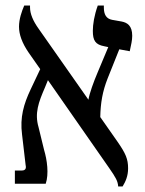

<svg xmlns="http://www.w3.org/2000/svg" viewBox="-20 -667 527 697"><path d="M34 0H146C158 -36 151 -86 140 -123L120 -205C105 -256 120 -296 143 -349L154 -376L377 -56C400 -23 408 -9 409 10H425C436 -8 445 -28 445 -56C445 -90 436 -110 407 -152L344 -242C345 -293 352 -335 371 -383L413 -488L451 -481C456 -505 460 -520 460 -537C460 -574 442 -585 421 -589L387 -595C366 -599 357 -614 357 -640V-647H335C322 -611 317 -578 317 -555C317 -520 326 -505 359 -499L373 -496L334 -403C320 -370 305 -329 301 -305L120 -563C100 -591 89 -617 89 -640V-647H68C59 -626 49 -598 49 -570C49 -542 60 -511 84 -476L126 -416L91 -342C66 -289 52 -241 60 -179L73 -68C76 -55 72 -48 59 -48H34Z"/></svg>

Font: Noto Serif Hebrew Condensed Medium
Style: Regular
Weight: 500
Width: 3
Designer: Monotype Design Team
Foundry: Monotype Imaging Inc.
Version: Version 2.004